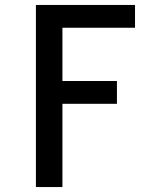

<svg xmlns="http://www.w3.org/2000/svg" viewBox="-20 -755 640 775"><path d="M125 0V-735H525V-643H232V-428H452V-336H232V0Z"/></svg>

Font: Iosevka Curly SmBdEx
Style: Regular
Weight: 600
Width: 7
Monospace: yes
Designer: Belleve Invis
Foundry: Belleve Invis
Version: Version 11.1.0; ttfautohint (v1.8.3)